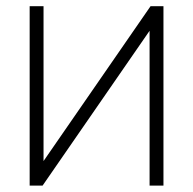

<svg xmlns="http://www.w3.org/2000/svg" viewBox="-20 -582 606 602"><path d="M492.5 0H449V-485.5L113.5 0H73V-562.5H116.5V-77L452 -562.5H492.5Z"/></svg>

Font: Russisch Sans ExtraLight
Style: Regular
Weight: 200
Width: 4
Designer: Michael Sharanda (font) & Cristiano Sobral (main changes)
Foundry: Michael Sharanda
Version: Version 2.00;September 8, 2020;FontCreator 13.0.0.2681 64-bi